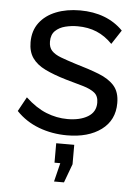

<svg xmlns="http://www.w3.org/2000/svg" viewBox="-53 -573 594 827"><g transform="rotate(5 244.0 -159.0)"><path d="M30 -76 64 -138Q109 -96 154 -78Q199 -60 246 -60Q300 -60 334 -80.5Q368 -101 368 -141Q368 -170 350.5 -184Q333 -198 301 -207.5Q269 -217 225 -229Q171 -245 134 -263Q97 -281 78 -308Q59 -335 59 -376Q59 -426 85 -460.5Q111 -495 156.5 -513Q202 -531 260 -531Q318 -531 365 -513Q412 -495 446 -460L406 -399Q375 -431 338 -446.5Q301 -462 255 -462Q228 -462 202 -455.5Q176 -449 159 -432.5Q142 -416 142 -386Q142 -361 155.5 -346.5Q169 -332 195.5 -322Q222 -312 260 -300Q319 -283 362.5 -266Q406 -249 430 -222Q454 -195 454 -147Q454 -73 398 -31.5Q342 10 250 10Q185 10 128 -11.5Q71 -33 30 -76ZM212 213 232 132H207V48H285V132L255 213Z"/></g></svg>

Font: YasnoRaleway Medium
Style: Regular
Weight: 500
Designer: Matt McInerney, Pablo Impallari, Rodrigo Fuenzalida
Foundry: Matt McInerney, Pablo Impallari, Rodrigo Fuenzalida
Version: Version 4.026